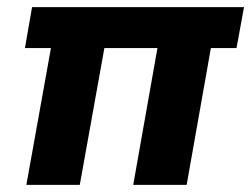

<svg xmlns="http://www.w3.org/2000/svg" viewBox="-20 -519 705 539"><path d="M54 0 123 -384H50L70 -499H665L644 -384H572L504 0H354L422 -384H273L204 0Z"/></svg>

Font: DM Sans 20pt Black
Style: Italic
Weight: 900
Italic angle: -10°
Version: Version 4.004;gftools[0.9.30]